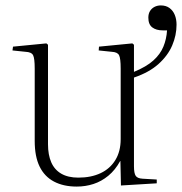

<svg xmlns="http://www.w3.org/2000/svg" viewBox="-20 -674 671 708"><path d="M263 14Q214 14 179 -4.5Q144 -23 126 -60Q108 -97 108 -154V-421Q108 -459 102 -470.5Q96 -482 74 -483L26 -488L28 -502L151 -514L157 -509V-142Q157 -103 169 -75.5Q181 -48 206 -33.5Q231 -19 269 -19Q316 -19 351 -35.5Q386 -52 405.5 -84Q425 -116 425 -161V-421Q425 -459 419 -470.5Q413 -482 392 -483L344 -488L345 -502L468 -514L474 -509V-409Q520 -428 545.5 -451Q571 -474 582.5 -502Q594 -530 596 -562H580Q556 -562 541.5 -573Q527 -584 527 -609Q527 -623 533 -633Q539 -643 549.5 -648.5Q560 -654 573 -654Q592 -654 605 -644.5Q618 -635 624.5 -619Q631 -603 631 -583Q631 -544 615 -506.5Q599 -469 564.5 -438Q530 -407 474 -388V-61Q474 -35 480.5 -25.5Q487 -16 506 -15L558 -12V2L426 10L424 -80H423Q405 -47 379.5 -26Q354 -5 324.5 4.5Q295 14 263 14Z"/></svg>

Font: Literata 60pt ExtraLight
Style: Regular
Weight: 250
Designer: Latin by Veronika Burian and Jose Scaglione. Greek by Irene Vlachou. Cyrillic by Vera Evstafieva.
Foundry: TypeTogether
Version: Version 3.103;gftools[0.9.29]